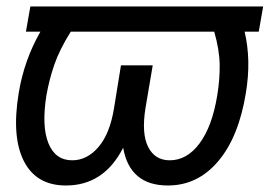

<svg xmlns="http://www.w3.org/2000/svg" viewBox="-20 -566 837 596"><path d="M796.9 -545.9 783.2 -467.8H739.3Q760.3 -379.4 743.2 -277.3Q721.2 -141.1 657.5 -65.7Q593.8 9.8 501 9.8Q382.8 9.8 362.3 -107.4Q302.7 9.8 184.6 9.8Q92.8 9.8 54.2 -65.7Q15.6 -141.1 38.1 -277.3Q54.7 -378.9 105.5 -467.8H60.5L74.2 -545.9ZM199.7 -467.8Q164.6 -411.6 148.7 -365.5Q132.8 -319.3 124 -269.5Q108.9 -173.8 130.4 -121.1Q151.9 -68.4 204.1 -68.4Q250.5 -68.4 285.9 -109.9Q321.3 -151.4 334 -230.5L355.5 -363.3H454.1L431.6 -230.5Q418.9 -151.4 439.9 -109.9Q460.9 -68.4 506.8 -68.4Q560.5 -68.4 599.6 -121.1Q638.7 -173.8 654.3 -269.5Q662.6 -319.3 661.9 -365.5Q661.1 -411.6 645 -467.8Z"/></svg>

Font: Inter Display
Style: Italic
Weight: 400
Italic angle: -9.39999°
Designer: Rasmus Andersson
Foundry: rsms
Version: Version 4.000;git-a52131595